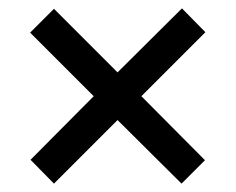

<svg xmlns="http://www.w3.org/2000/svg" viewBox="-20 -583 565 459"><path d="M415 -563 261 -410 109 -562 52 -505 204 -353 53 -201 109 -144 261 -296 414 -144 470 -200 318 -353 471 -506Z"/></svg>

Font: Noto Sans Arabic UI SmCn Md
Style: Regular
Weight: 500
Width: 4
Designer: Monotype Design Team, Nadine Chahine and Nizar Qandah
Foundry: Monotype Imaging Inc.
Version: Version 2.010